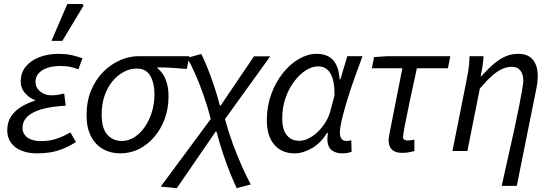

<svg xmlns="http://www.w3.org/2000/svg" viewBox="-20 -774 2828 984"><path d="M169.8 12Q124 12 89.3 -2.3Q54.6 -16.6 35.9 -43.1Q17.1 -69.7 17.1 -105.4Q17.1 -148.7 37.6 -178.6Q58.2 -208.6 90.7 -227.8Q123.1 -247 158.3 -257.4V-261.4Q129.6 -272.4 107.9 -297.2Q86.2 -322 86.2 -356Q86.2 -401.3 112.1 -432.8Q137.9 -464.4 182.1 -481.2Q226.3 -498 280.3 -498Q316 -498 344 -492.2Q371.9 -486.4 402.7 -475.4L381.7 -419Q355 -428.8 334.5 -432.3Q314 -435.8 288.7 -435.8Q252 -435.8 223.5 -426.4Q195.1 -417.1 178.5 -398.7Q162 -380.3 162 -354.6Q162 -325 185.7 -305.2Q209.4 -285.5 244.4 -285.5Q261.3 -285.5 276 -287.9Q290.7 -290.3 309 -294.7L316.7 -232.4Q239.9 -228.2 190.9 -213.4Q142 -198.6 118.7 -175Q95.4 -151.4 95.4 -119.9Q95.4 -87.3 120.7 -69.1Q146 -50.8 188.4 -50.8Q215.9 -50.8 238.8 -55Q261.7 -59.2 286.2 -68.7Q310.7 -78.1 340.8 -95.4L369.3 -46Q333.2 -23.6 301.8 -11.1Q270.3 1.4 238.7 6.7Q207 12 169.8 12ZM243.7 -564.4 325.1 -753.6H402.9L407.8 -744.4L299.3 -564.4Z M596.9 12Q546.9 12 507.8 -10.1Q468.7 -32.2 446.2 -75.7Q423.6 -119.2 423.6 -183.2Q423.6 -254.4 446.9 -310.6Q470.2 -366.8 509.2 -405.8Q548.3 -444.8 595.5 -465.5Q642.7 -486.1 690.9 -486.1H950.7L937.3 -420.6Q898.1 -424.3 861.7 -426.3Q825.2 -428.4 786.6 -428.8V-424.8Q814.1 -403.1 828.9 -366.8Q843.7 -330.6 843.7 -279.1Q843.7 -218.5 824.4 -165.6Q805.1 -112.7 771 -72.8Q737 -32.8 692.5 -10.4Q647.9 12 596.9 12ZM604.8 -51.5Q637.7 -51.5 667.6 -70.2Q697.6 -88.8 720.9 -121.7Q744.2 -154.7 757.9 -198.2Q771.6 -241.8 771.6 -290.6Q771.6 -346.9 750.6 -384.7Q729.7 -422.6 680.8 -422.6Q646.4 -422.6 614.1 -405.5Q581.9 -388.3 556.2 -357.3Q530.5 -326.2 515.7 -282.9Q501 -239.7 501 -186.4Q501 -116.4 529.7 -84Q558.5 -51.5 604.8 -51.5Z M886 190.5 803.8 182.3 1060.2 -164.2Q1045 -223.5 1025 -281.2Q1005.1 -338.9 983 -389.3Q961 -439.6 939.4 -477.3L1011.7 -497.4Q1025.9 -469.4 1043.5 -425.6Q1061 -381.9 1077.9 -331.3Q1094.8 -280.8 1106.9 -232.7H1110.6L1281.7 -485.4H1365.1L1133 -163.5Q1150.3 -99.9 1172.9 -37.9Q1195.5 24.1 1219.7 77.9Q1243.9 131.6 1265 171.4L1193.4 190.5Q1178.3 159.1 1159.5 112.9Q1140.7 66.6 1122.5 11.8Q1104.3 -42.9 1089.5 -99.9H1085.5Z M1489.7 12Q1423.8 12 1385.7 -32.4Q1347.6 -76.8 1347.6 -158.5Q1347.6 -229.9 1370.3 -291.8Q1392.9 -353.7 1430.2 -400Q1467.4 -446.4 1512.6 -472.2Q1557.7 -498.1 1602.7 -498.1Q1657.1 -498.1 1686.7 -466.5Q1716.3 -434.8 1720.5 -367.7H1724.5L1760.1 -486.1H1837.8Q1816.9 -430.1 1796.1 -371.7Q1775.3 -313.3 1758.8 -259Q1742.3 -204.7 1732.1 -161.5Q1721.9 -118.2 1721.9 -93.6Q1721.9 -75 1729.9 -63.3Q1737.9 -51.5 1756.5 -51.5Q1764.4 -51.5 1770.1 -53Q1775.9 -54.5 1780.3 -55.5L1781.9 3.8Q1771 7.9 1760 9.9Q1749 12 1733.6 12Q1701.7 12 1680.6 -3.8Q1659.5 -19.5 1657.6 -57.8Q1657.6 -63.5 1658.6 -73.3Q1659.5 -83.1 1660.2 -93.2H1656.2Q1624.7 -41.4 1578.9 -14.7Q1533.1 12 1489.7 12ZM1513.8 -52.3Q1537.9 -52.3 1562.8 -65.1Q1587.7 -77.9 1610.1 -99.8Q1632.5 -121.8 1649 -148.7Q1665.4 -175.6 1672.7 -203.5L1694.6 -286.5Q1694.6 -362.9 1673.2 -398.4Q1651.8 -433.8 1610.3 -433.8Q1578.7 -433.8 1546.1 -412.6Q1513.6 -391.4 1486.3 -354.7Q1459.1 -318 1442.7 -269.9Q1426.4 -221.9 1426.4 -168.2Q1426.4 -109.1 1450 -80.7Q1473.5 -52.3 1513.8 -52.3Z M2040.3 9.5Q2005.9 9.5 1988.9 -7.1Q1971.8 -23.6 1971.8 -53.8Q1971.8 -62.4 1973.5 -72.8Q1975.2 -83.1 1977.3 -95.2L2042.1 -424H1885.8L1897.2 -481.4L1964.2 -486.1H2288L2275.4 -424H2116.4Q2095.4 -329.1 2079.5 -253Q2063.5 -177 2054.5 -129.5Q2045.5 -82.1 2045.5 -72.5Q2045.5 -62.5 2051.9 -58.3Q2058.3 -54.1 2067.7 -54.1Q2078.3 -54.1 2086.7 -55.6Q2095.1 -57.1 2103.5 -58.1L2103.8 0.5Q2089.1 3.9 2074.2 6.7Q2059.4 9.5 2040.3 9.5Z M2551.2 178.5Q2567.8 103.2 2584.1 31Q2600.4 -41.2 2614.6 -105.9Q2628.8 -170.6 2639.2 -223.3Q2649.6 -275.9 2655.7 -311.5Q2661.9 -347.1 2661.9 -360.9Q2661.9 -394.4 2646.5 -413Q2631 -431.6 2603.9 -431.6Q2579.4 -431.6 2555.6 -421.6Q2531.7 -411.6 2503.7 -387.3Q2475.7 -363 2439.1 -320.1L2375.3 0H2298.8L2369.3 -353.6Q2375.3 -383 2380.4 -413.6Q2385.5 -444.3 2386.5 -486.1H2458Q2457 -459 2452.4 -431.7Q2447.9 -404.3 2443.6 -382.4H2446Q2481.1 -421.4 2511.2 -446.9Q2541.3 -472.4 2571.3 -485.2Q2601.3 -498.1 2636.1 -498.1Q2686.4 -498.1 2711.1 -467.8Q2735.8 -437.5 2735.8 -384.9Q2735.8 -368.2 2733.6 -349.6Q2731.4 -331 2726.4 -308L2628.5 178.5Z"/></svg>

Font: Source Sans 3
Style: Italic
Weight: 200
Italic angle: -11°
Designer: Paul D. Hunt
Foundry: Adobe
Version: Version 3.046;hotconv 1.0.118;makeotfexe 2.5.65603